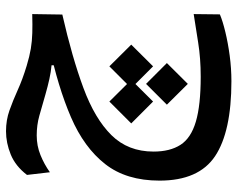

<svg xmlns="http://www.w3.org/2000/svg" viewBox="-94 -368 775 626"><g transform="rotate(-90 293.0 -55.5)"><path d="M332 33.7 399.9 101.6 332 169.9 264.2 101.6ZM389.2 -85.9 460 -14.6 389.2 56.6 317.9 -14.6ZM274.4 -85.9 345.2 -14.6 274.4 56.6 203.1 -14.6ZM340.8 312Q176.3 312 96.4 258.8Q16.6 205.6 16.6 77.6Q16.6 -30.8 70.6 -99.6Q124.5 -168.5 223.6 -211.2Q322.8 -253.9 457 -282.2L458.5 -250.5L392.6 -259.3V-274.4Q371.1 -276.4 347.9 -281.5Q324.7 -286.6 297.4 -294.4Q258.8 -305.7 228.3 -314.2Q197.8 -322.8 164.1 -322.8Q129.9 -322.8 99.9 -310.5Q69.8 -298.3 43.9 -279.8L35.2 -354.5Q64 -392.1 101.8 -407.5Q139.6 -422.9 177.7 -422.9Q213.9 -422.9 245.6 -411.6Q277.3 -400.4 311.8 -384.8Q346.2 -369.1 391.1 -355.5Q421.9 -346.2 446.8 -342Q471.7 -337.9 498 -337.2Q524.4 -336.4 559.6 -337.4L558.1 -239.3Q418.5 -207.5 318.4 -170.4Q218.3 -133.3 164.8 -79.1Q111.3 -24.9 111.3 58.1Q111.3 111.8 133.3 146Q155.3 180.2 208.7 196Q262.2 211.9 355.5 211.9Q415 211.9 466.8 203.6Q518.6 195.3 559.6 189L558.6 274.4Q536.6 283.7 501.2 292.2Q465.8 300.8 424.1 306.4Q382.3 312 340.8 312Z"/></g></svg>

Font: Cascadia Code
Style: Regular
Weight: 400
Monospace: yes
Designer: Aaron Bell
Foundry: Saja Typeworks
Version: Version 2106.017